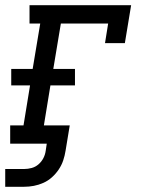

<svg xmlns="http://www.w3.org/2000/svg" viewBox="-31 -550 551 735"><path d="M-11 165V97H61Q76 97 90.5 93Q105 89 116.5 79Q128 69 135 55.5Q142 42 144 27L148 0H8V-70H59L84 -223H12V-286H94L123 -460H82V-530H471L447 -385H371L383 -460H202L173 -286H256V-223H162L137 -70H236L220 27Q217 46 211 64Q205 82 194 98.5Q183 115 168 128.5Q153 142 135 150Q117 158 98.5 161.5Q80 165 61 165Z"/></svg>

Font: Iosevka Curly Slab Oblique
Style: Regular
Weight: 400
Italic angle: -9°
Monospace: yes
Designer: Belleve Invis
Foundry: Belleve Invis
Version: Version 11.1.0; ttfautohint (v1.8.3)